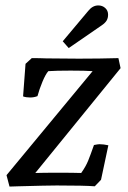

<svg xmlns="http://www.w3.org/2000/svg" viewBox="-20 -683 473 707"><path d="M321 -421Q295 -423 240 -423Q186 -423 158 -421Q148 -410 136.5 -382.5Q125 -355 118 -329Q105 -324 91 -324Q76 -324 65 -328L74 -448L97 -469Q127 -469 150 -468L270 -467Q348 -467 416 -469L424 -432L110 -46Q138 -47 195 -47Q251 -47 279 -46Q296 -70 304.5 -91Q313 -112 326 -149Q341 -152 346 -152Q361 -152 379 -148L352 -21L329 3Q292 0 189 0Q155 0 47 3L15 4L4 -38ZM305 -643Q321 -663 342 -663Q357 -663 367.5 -653.5Q378 -644 378 -629Q378 -617 373 -608Q368 -599 355 -590L233 -506L211 -531Z"/></svg>

Font: Caladea
Style: Italic
Weight: 400
Italic angle: -9°
Designer: Carolina Giovagnoli and Andres Torresi
Foundry: Carolina Giovagnoli & Andres Torresi
Version: Version 1.001